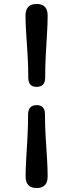

<svg xmlns="http://www.w3.org/2000/svg" viewBox="-20 -791 385 967"><path d="M207.5 -400Q207.5 -353.5 164 -353.5Q122.5 -353.5 122.5 -400Q122.5 -456.5 119 -513.2Q115.5 -570 112 -621.5Q108.5 -673 108.5 -712.5Q108.5 -771 164.5 -771Q220 -771 220 -712.5Q220 -673 216.8 -621.5Q213.5 -570 210.5 -513Q207.5 -456 207.5 -400ZM121.5 -215Q121.5 -261.5 165 -261.5Q206.5 -261.5 206.5 -215Q206.5 -158.5 210 -101.8Q213.5 -45 216.8 6.5Q220 58 220 97.5Q220 156 164.5 156Q109 156 109 97.5Q109 58 112.2 6.5Q115.5 -45 118.5 -102Q121.5 -159 121.5 -215Z"/></svg>

Font: Fraunces 9pt SuperSoft
Style: Bold
Weight: 700
Version: Version 1.000;[b76b70a41]